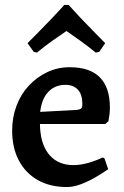

<svg xmlns="http://www.w3.org/2000/svg" viewBox="-20 -742 498 774"><path d="M250 12Q182 12 132.5 -16Q83 -44 56 -95Q29 -146 29 -216Q29 -269 46.5 -315.5Q64 -362 96 -396.5Q128 -431 170 -451Q212 -471 261 -471Q423 -471 423 -308Q423 -293 421 -277.5Q419 -262 417 -253L404 -242H141Q142 -167 173.5 -124.5Q205 -82 261.5 -77Q318 -72 394 -107L401 -104L416 -60Q395 -45 366 -28Q337 -11 306.5 0.5Q276 12 250 12ZM142 -291 291 -299Q304 -301 308 -305.5Q312 -310 312 -323Q312 -361 294 -380.5Q276 -400 243 -400Q202 -400 175 -372Q148 -344 142 -291ZM129 -530 116 -533 91 -568Q117 -594 143 -620.5Q169 -647 191 -670Q213 -693 226 -707.5Q239 -722 239 -722H257Q257 -722 270 -707.5Q283 -693 304.5 -670Q326 -647 352.5 -620.5Q379 -594 404 -568L380 -533L366 -530Q333 -557 300.5 -580Q268 -603 248 -617Q227 -603 195 -580.5Q163 -558 129 -530Z"/></svg>

Font: Alegreya SemiBold
Style: Regular
Weight: 600
Designer: Juan Pablo del Peral
Foundry: Huerta Tipografica
Version: Version 2.009